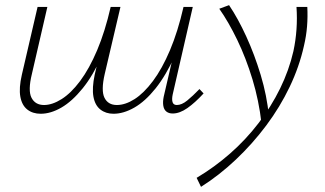

<svg xmlns="http://www.w3.org/2000/svg" viewBox="-20 -437 1264 746"><path d="M421 5Q391 5 370 -11.5Q349 -28 343 -61.5Q337 -95 348 -147L410 -410H448L387 -150Q372 -85 386 -57Q400 -29 434 -29Q467 -29 503 -52Q539 -75 574.5 -122.5Q610 -170 640.5 -242Q671 -314 693 -410H720Q696 -301 660.5 -222.5Q625 -144 584.5 -93.5Q544 -43 502 -19Q460 5 421 5ZM138 5Q107 5 86 -11.5Q65 -28 59 -61.5Q53 -95 65 -147L126 -410H164L104 -150Q88 -85 102.5 -57Q117 -29 151 -29Q183 -29 219.5 -52Q256 -75 291.5 -122.5Q327 -170 357.5 -242Q388 -314 410 -410H437Q412 -301 377 -222.5Q342 -144 301 -93.5Q260 -43 218.5 -19Q177 5 138 5ZM651 4Q636 4 626.5 -3.5Q617 -11 614.5 -26Q612 -41 616 -61L697 -410H729L651 -70Q647 -51 650.5 -40Q654 -29 667 -29Q686 -29 707.5 -46.5Q729 -64 755 -91L771 -74Q738 -38 708 -17Q678 4 651 4Z M761 289 744 254Q813 213 874 159.5Q935 106 984.5 41.5Q1034 -23 1068.5 -93.5Q1103 -164 1120 -238Q1129 -280 1132 -323Q1135 -366 1132 -410H1174Q1176 -372 1173 -334.5Q1170 -297 1161 -259Q1143 -178 1105.5 -99.5Q1068 -21 1014.5 50.5Q961 122 896.5 183Q832 244 761 289ZM996 42Q986 -46 961 -128.5Q936 -211 902 -281.5Q868 -352 832 -403L870 -417Q905 -365 937 -295Q969 -225 993 -145.5Q1017 -66 1025 15Z"/></svg>

Font: Ysabeau Infant ExtraLight
Style: Italic
Weight: 250
Italic angle: -12°
Designer: Christian Thalmann (Catharsis Fonts)
Version: Version 2.001;gftools[0.9.30]; featfreeze: ss01,ss02,lnum